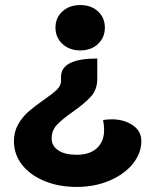

<svg xmlns="http://www.w3.org/2000/svg" viewBox="-20 -529 613 758"><path d="M394 -420Q394 -381 367 -355.5Q340 -330 297 -330Q254 -330 226.5 -355.5Q199 -381 199 -420Q199 -459 226.5 -484Q254 -509 297 -509Q340 -509 367 -484Q394 -459 394 -420ZM364 -218Q364 -176 340 -149Q316 -122 268 -88Q225 -58 204.5 -36Q184 -14 184 18Q184 47 210 64.5Q236 82 283 82Q335 82 363 55.5Q391 29 391 -15Q391 -35 387 -55Q403 -58 421 -58Q469 -58 503.5 -35Q538 -12 538 28Q538 76 504.5 117.5Q471 159 412.5 184Q354 209 283 209Q213 209 156.5 186Q100 163 67.5 122Q35 81 35 28Q35 -9 52 -38.5Q69 -68 92.5 -88.5Q116 -109 152 -134Q188 -159 204.5 -175Q221 -191 221 -210V-226Q221 -298 364 -298Z"/></svg>

Font: K2D ExtraBold
Style: Regular
Weight: 800
Designer: Katatrad Aksorn Co.,Ltd.
Foundry: Cadson Demak Co.,Ltd.
Version: Version 1.000; ttfautohint (v1.6)